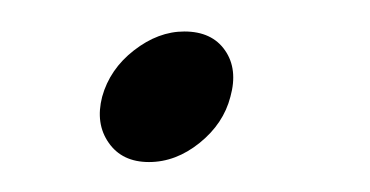

<svg xmlns="http://www.w3.org/2000/svg" viewBox="-20 -100 241 125"><path d="M77 5.5Q59.5 5.5 50.8 -7Q42 -19.5 46.5 -37Q51.5 -55 67.2 -67.2Q83 -79.5 100 -79.5Q118 -79.5 126.5 -67.2Q135 -55 130 -37Q125.5 -19.5 110 -7Q94.5 5.5 77 5.5Z"/></svg>

Font: Fraunces 9pt S050 Thin
Style: Italic
Weight: 100
Italic angle: -16°
Version: Version 1.000; ttfautohint (v1.8.3)